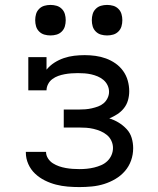

<svg xmlns="http://www.w3.org/2000/svg" viewBox="-20 -752 640 780"><path d="M303 8Q279 8 255 6Q231 4 207.5 -2Q184 -8 162 -19Q140 -30 122.5 -46.5Q105 -63 95 -85.5Q85 -108 85 -132V-135H167Q167 -121 175 -108.5Q183 -96 195 -88.5Q207 -81 220 -76.5Q233 -72 247 -69.5Q261 -67 275 -66Q289 -65 303 -65Q318 -65 333 -66.5Q348 -68 362.5 -71.5Q377 -75 391 -81Q405 -87 416 -97.5Q427 -108 433 -122Q439 -136 439 -151Q439 -166 432.5 -180Q426 -194 414.5 -203.5Q403 -213 389 -219Q375 -225 360 -228.5Q345 -232 330 -233Q315 -234 300 -234H239V-307H300Q313 -307 326.5 -308Q340 -309 353 -312Q366 -315 378.5 -319.5Q391 -324 401 -332.5Q411 -341 417 -353.5Q423 -366 423 -379Q423 -393 417 -405.5Q411 -418 400.5 -427Q390 -436 377 -441.5Q364 -447 350.5 -450Q337 -453 323.5 -454Q310 -455 296 -455Q283 -455 269.5 -454Q256 -453 242.5 -450.5Q229 -448 216.5 -443.5Q204 -439 193 -431Q182 -423 175.5 -410.5Q169 -398 169 -385H95V-520H169V-469Q183 -486 201 -497.5Q219 -509 239.5 -516Q260 -523 281.5 -525.5Q303 -528 324 -528Q346 -528 368 -525Q390 -522 410.5 -514.5Q431 -507 449 -494.5Q467 -482 480 -464Q493 -446 499 -424.5Q505 -403 505 -381Q505 -363 500 -345Q495 -327 483.5 -312.5Q472 -298 456.5 -288Q441 -278 424 -271Q444 -265 462 -254Q480 -243 494.5 -227.5Q509 -212 515 -191.5Q521 -171 521 -150Q521 -124 512.5 -100Q504 -76 487.5 -57Q471 -38 449 -25Q427 -12 403 -4.5Q379 3 353.5 5.5Q328 8 303 8ZM415 -608Q402 -608 390 -611.5Q378 -615 369 -624Q360 -633 356.5 -645Q353 -657 353 -670Q353 -683 356.5 -695Q360 -707 369 -716Q378 -725 390 -728.5Q402 -732 415 -732Q428 -732 440 -728.5Q452 -725 461 -716Q470 -707 473.5 -695Q477 -683 477 -670Q477 -657 473.5 -645Q470 -633 461 -624Q452 -615 440 -611.5Q428 -608 415 -608ZM185 -608Q172 -608 160 -611.5Q148 -615 139 -624Q130 -633 126.5 -645Q123 -657 123 -670Q123 -683 126.5 -695Q130 -707 139 -716Q148 -725 160 -728.5Q172 -732 185 -732Q198 -732 210 -728.5Q222 -725 231 -716Q240 -707 243.5 -695Q247 -683 247 -670Q247 -657 243.5 -645Q240 -633 231 -624Q222 -615 210 -611.5Q198 -608 185 -608Z"/></svg>

Font: Iosevka Etoile
Style: Regular
Weight: 400
Designer: Belleve Invis
Foundry: Belleve Invis
Version: Version 33.2.4